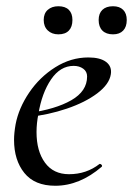

<svg xmlns="http://www.w3.org/2000/svg" viewBox="-20 -583 426 615"><path d="M25 -135Q25 -157 30 -185Q40 -237 73.5 -286.5Q107 -336 157 -367.5Q207 -399 263 -399Q301 -399 320 -384.5Q339 -370 335 -345Q330 -313 291.5 -284Q253 -255 194 -235Q135 -215 70 -208L72 -221Q158 -233 208.5 -262Q259 -291 259 -338Q259 -354 246.5 -363Q234 -372 216 -372Q173 -372 143.5 -328.5Q114 -285 103 -218Q97 -188 97 -160Q97 -99 124 -62Q151 -25 201 -25Q257 -25 299 -58H300Q303 -58 305.5 -55Q308 -52 306 -49Q235 12 157 12Q91 12 58 -29Q25 -70 25 -135ZM120 -519Q120 -540 133 -551.5Q146 -563 167 -563Q189 -563 200.5 -551.5Q212 -540 212 -519Q212 -497 200.5 -485Q189 -473 167 -473Q146 -473 133 -485.5Q120 -498 120 -519ZM296 -519Q296 -540 308 -551.5Q320 -563 342 -563Q363 -563 374.5 -551.5Q386 -540 386 -519Q386 -497 374.5 -485Q363 -473 342 -473Q320 -473 308 -485Q296 -497 296 -519Z"/></svg>

Font: Cormorant Garamond Medium
Style: Italic
Weight: 500
Italic angle: -10°
Designer: Christian Thalmann (Catharsis Fonts)
Foundry: Catharsis Fonts
Version: Version 4.000